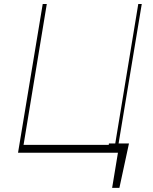

<svg xmlns="http://www.w3.org/2000/svg" viewBox="-20 -747 749 939"><path d="M610.8 -45.5 563.9 171.9H528.4L556.8 0H68.2L188.9 -727.3H208.8L95.2 -38.4H511.7L512.8 -45.5H543.7L656.2 -727.3H673.3L560 -45.5Z"/></svg>

Font: Inter Thin  BETA
Style: Italic
Weight: 100
Italic angle: -9.39999°
Designer: Rasmus Andersson
Foundry: rsms
Version: Version 3.011;git-f93a4a705